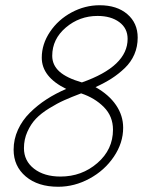

<svg xmlns="http://www.w3.org/2000/svg" viewBox="-20 -710 553 736"><path d="M203.1 5.9Q125.5 5.9 78.9 -33.4Q32.2 -72.8 32.2 -136.2Q32.2 -176.3 48.8 -212.6Q65.4 -249 94.5 -277.8Q123.5 -306.6 158.2 -329.1Q192.9 -351.6 233.9 -369.1Q140.1 -415 140.1 -488.8Q140.1 -541 171.6 -587.9Q203.1 -634.8 254.4 -662.4Q305.7 -689.9 361.8 -689.9Q428.2 -689.9 468 -655.8Q507.8 -621.6 507.8 -565.9Q507.8 -531.2 495.1 -501.7Q482.4 -472.2 458.5 -449.2Q434.6 -426.3 408 -409.2Q381.3 -392.1 346.2 -376Q397.5 -347.2 424.8 -307.1Q452.1 -267.1 452.1 -220.2Q452.1 -162.1 416.5 -109.4Q380.9 -56.6 323.2 -25.4Q265.6 5.9 203.1 5.9ZM293.9 -394Q469.2 -455.6 469.2 -561Q469.2 -601.6 437.3 -625.2Q405.3 -648.9 354 -648.9Q284.7 -648.9 232.4 -604.5Q180.2 -560.1 180.2 -496.1Q180.2 -460.9 207.5 -436Q234.9 -411.1 293.9 -394ZM211.9 -33.2Q293.5 -33.2 353.3 -85Q413.1 -136.7 413.1 -212.9Q413.1 -264.2 378.4 -299.3Q343.8 -334.5 291 -352.1Q253.4 -337.9 226.6 -325.9Q199.7 -314 168.5 -294.7Q137.2 -275.4 117.7 -254.9Q98.1 -234.4 85 -205.1Q71.8 -175.8 71.8 -142.1Q71.8 -93.3 110.6 -63.2Q149.4 -33.2 211.9 -33.2Z"/></svg>

Font: Comic Neue Light
Style: Italic
Weight: 300
Italic angle: -12°
Designer: Craig Rozynski
Foundry: Craig Rozynski
Version: Version 2.003;hotconv 1.0.109;makeotfexe 2.5.65596